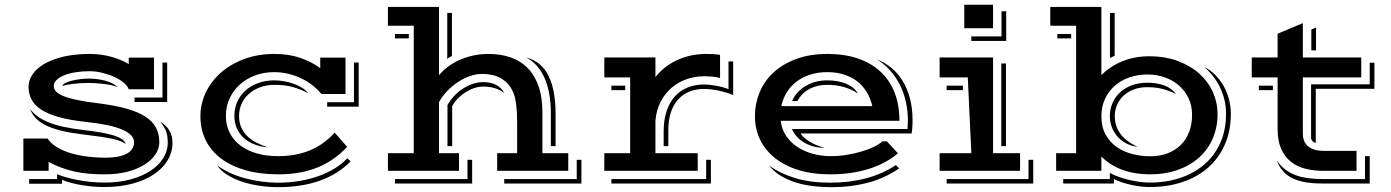

<svg xmlns="http://www.w3.org/2000/svg" viewBox="-20 -710 5781 798"><path d="M77.1 -134.3H177.7Q190.9 -114.3 215.3 -99.1Q239.7 -84 271.2 -74.2Q302.7 -64.5 340.3 -59.6Q377.9 -54.7 417.5 -54.7Q450.2 -54.7 473.1 -59.6Q496.1 -64.5 510.3 -73.2Q524.4 -82 530.8 -93.8Q537.1 -105.5 537.1 -119.6Q537.1 -149.4 489.5 -170.7Q441.9 -191.9 338.9 -203.1Q270.5 -210.4 224.6 -223.4Q178.7 -236.3 150.6 -254.9Q122.6 -273.4 110.6 -297.4Q98.6 -321.3 98.6 -350.1Q98.6 -375 114.3 -399.4Q129.9 -423.8 161.9 -443.1Q193.8 -462.4 241.9 -474.1Q290 -485.8 355 -485.8Q376 -485.8 397.9 -482.9Q419.9 -480 440.9 -474.4Q461.9 -468.8 481 -460.9Q500 -453.1 515.1 -443.4V-470.7H620.1V-338.9H515.1Q509.8 -354 492.7 -367.7Q475.6 -381.3 452.1 -391.6Q428.7 -401.9 402.3 -408Q376 -414.1 352.5 -414.1Q321.8 -414.1 294.4 -409.7Q267.1 -405.3 247.1 -397.2Q227.1 -389.2 215.3 -377.9Q203.6 -366.7 203.6 -353Q203.6 -340.3 212.6 -330.1Q221.7 -319.8 242.9 -311Q264.2 -302.2 299.6 -294.7Q335 -287.1 387.7 -280.8Q458 -272 506.3 -258.3Q554.7 -244.6 585 -224.9Q615.2 -205.1 628.7 -178.7Q642.1 -152.3 642.1 -118.2Q642.1 -93.3 627 -69.6Q611.8 -45.9 582.8 -27.1Q553.7 -8.3 511.5 3.2Q469.2 14.6 414.6 14.6Q379.4 14.6 348.6 12Q317.9 9.3 289.6 2.9Q261.2 -3.4 234.9 -13.2Q208.5 -22.9 182.1 -37.1V0H77.1ZM539.1 -304.7H655.3V-450.2H674.8V-286.1H539.1ZM239.3 -353Q240.7 -359.4 251 -364.7Q261.2 -370.1 277.1 -374.3Q293 -378.4 312.3 -380.9Q331.5 -383.3 351.1 -383.3Q367.7 -383.3 385.5 -380.9Q403.3 -378.4 419.2 -374Q435.1 -369.6 448 -363Q460.9 -356.4 468.3 -348.1Q457 -353 441.4 -356.2Q425.8 -359.4 409.4 -361.3Q393.1 -363.3 377.4 -364.3Q361.8 -365.2 351.1 -365.2Q311.5 -365.2 282.5 -361.3Q253.4 -357.4 239.3 -353ZM105.5 -256.3Q119.1 -238.8 138.2 -225.1Q157.2 -211.4 184.1 -200.7Q210.9 -189.9 246.6 -182.4Q282.2 -174.8 328.6 -169.4Q371.1 -164.6 402.3 -158.9Q433.6 -153.3 454.6 -146.5Q475.6 -139.6 487.3 -131.1Q499 -122.6 502.4 -111.8Q492.2 -118.7 479 -123.8Q465.8 -128.9 445.3 -133.3Q424.8 -137.7 394.8 -142.1Q364.7 -146.5 320.3 -151.9Q228.5 -162.6 175.3 -186.8Q122.1 -210.9 105.5 -256.3ZM217.3 34.2V13.7Q231 20 252 26.1Q272.9 32.2 299.1 37.4Q325.2 42.5 354.5 45.7Q383.8 48.8 414.1 48.8Q474.6 48.8 523.4 35.4Q572.3 22 606.4 -0.7Q640.6 -23.4 658.9 -53.5Q677.2 -83.5 677.2 -116.7Q677.2 -129.9 675.8 -141.1Q674.3 -152.3 670.7 -162.6Q667 -172.9 660.9 -183.1Q654.8 -193.4 645.5 -204.6Q696.8 -174.3 696.8 -116.7Q696.8 -77.6 676.8 -43.9Q656.7 -10.3 619.9 14.4Q583 39.1 530.8 53.2Q478.5 67.4 413.6 67.4Q389.6 67.4 365.2 65.2Q340.8 63 317.9 59.1Q294.9 55.2 274.4 49.8Q253.9 44.4 237.8 37.6V53.7H101.1V34.2Z M813 -226.6Q813 -278.3 835.2 -325.2Q857.4 -372.1 897.7 -407.7Q938 -443.4 994.9 -464.6Q1051.8 -485.8 1120.6 -485.8Q1178.2 -485.8 1224.9 -470.5Q1271.5 -455.1 1311 -427.2V-470.7H1416V-319.3H1315.9Q1302.2 -336.4 1282.2 -352.8Q1262.2 -369.1 1237.1 -381.8Q1211.9 -394.5 1182.1 -402.3Q1152.3 -410.2 1119.1 -410.2Q1076.7 -410.2 1040 -396.5Q1003.4 -382.8 976.6 -358.4Q949.7 -334 934.3 -300.8Q918.9 -267.6 918.9 -228.5Q918.9 -188 935.3 -156.7Q951.7 -125.5 980.5 -104.2Q1009.3 -83 1048.8 -72Q1088.4 -61 1134.8 -61Q1210 -61 1267.8 -85Q1325.7 -108.9 1371.1 -158.7L1422.9 -99.6Q1369.6 -42.5 1299.3 -13.9Q1229 14.6 1137.2 14.6Q1060.1 14.6 999.8 -2.7Q939.5 -20 897.9 -51.8Q856.4 -83.5 834.7 -127.9Q813 -172.4 813 -226.6ZM1339.8 -285.2H1451.2V-450.2H1470.7V-266.6H1339.8ZM954.1 -228.5Q954.1 -261.2 966.8 -288.3Q979.5 -315.4 1001.7 -335Q1023.9 -354.5 1054.2 -365.2Q1084.5 -376 1119.6 -376Q1140.6 -376 1162.1 -372.1Q1183.6 -368.2 1202.6 -361.1Q1221.7 -354 1236.8 -344.2Q1252 -334.5 1260.7 -322.8Q1231.4 -338.4 1198 -347.9Q1164.6 -357.4 1121.6 -357.4Q1087.4 -357.4 1060.1 -346.9Q1032.7 -336.4 1013.4 -318.8Q994.1 -301.3 983.9 -277.8Q973.6 -254.4 973.6 -228.5Q973.6 -202.6 981.7 -182.9Q989.7 -163.1 1004.9 -147.2Q1020 -131.3 1042 -119.4Q1064 -107.4 1091.8 -97.7Q1059.6 -100.6 1033.9 -111.3Q1008.3 -122.1 990.7 -138.9Q973.1 -155.8 963.6 -178.5Q954.1 -201.2 954.1 -228.5ZM882.8 -22.5Q906.2 -5.4 935.1 8.1Q963.9 21.5 996.8 30.5Q1029.8 39.6 1065.4 44.4Q1101.1 49.3 1137.7 49.3Q1181.6 49.3 1223.9 42.2Q1266.1 35.2 1303.2 22Q1340.3 8.8 1371.1 -10Q1401.9 -28.8 1423.3 -52.2L1437.5 -39.6Q1384.3 14.6 1308.3 41.3Q1232.4 67.9 1136.7 67.9Q1097.2 67.9 1058.1 62Q1019 56.2 984.9 44.7Q950.7 33.2 924.1 16.4Q897.5 -0.5 882.8 -22.5Z M1592.3 -73.2H1699.7V-603H1592.3V-681.2H1804.7V-397.5Q1819.8 -416 1841.1 -432.1Q1862.3 -448.2 1888.7 -460.2Q1915 -472.2 1945.8 -479Q1976.6 -485.8 2010.3 -485.8Q2061 -485.8 2102.5 -471.4Q2144 -457 2173.3 -427Q2202.6 -397 2218.5 -351.3Q2234.4 -305.7 2234.4 -243.2V-73.2H2341.8V0H2046.4V-73.2H2129.4V-201.7Q2129.4 -241.2 2125.7 -272.2Q2122.1 -303.2 2115.2 -320.8Q2106.4 -343.3 2093 -358.9Q2079.6 -374.5 2062.7 -384.3Q2045.9 -394 2025.9 -398.4Q2005.9 -402.8 1983.4 -402.8Q1959.5 -402.8 1933.8 -394Q1908.2 -385.3 1884 -369.4Q1859.9 -353.5 1839.1 -332Q1818.4 -310.5 1804.7 -285.6V-73.2H1887.7V0H1592.3ZM1838.9 -656.2H1858.4V-477.5Q1854 -475.6 1848.4 -472.2Q1842.8 -468.8 1838.9 -464.8ZM1621.6 -568.8H1679.2V-550.3H1621.6ZM2269.5 -239.7Q2269.5 -282.7 2262.9 -319.6Q2256.3 -356.4 2243.2 -386Q2230 -415.5 2210.7 -437Q2191.4 -458.5 2166 -471.2Q2199.2 -462.9 2222.7 -443.1Q2246.1 -423.3 2260.7 -393.1Q2275.4 -362.8 2282.2 -323.2Q2289.1 -283.7 2289.1 -236.3V-102.5H2269.5ZM1839.8 -273.4Q1852.1 -294.9 1868.9 -312.5Q1885.7 -330.1 1905.3 -342.5Q1924.8 -355 1946 -361.8Q1967.3 -368.7 1988.8 -368.7Q2022.5 -368.7 2044.2 -356Q2065.9 -343.3 2075.7 -323.7Q2060.5 -335 2039.6 -342.5Q2018.6 -350.1 1987.8 -350.1Q1968.8 -350.1 1949.2 -343.3Q1929.7 -336.4 1912.6 -325.2Q1895.5 -314 1881.6 -299.3Q1867.7 -284.7 1859.4 -269V-102.5H1839.8ZM2377 34.2V-45.9H2396.5V52.7H2075.7V34.2ZM1922.9 34.2V-45.9H1942.4V52.7H1621.6V34.2Z M2491.7 -73.2H2599.1V-388.2H2491.7V-471.2H2704.1V-389.6Q2719.2 -409.2 2740.5 -426.8Q2761.7 -444.3 2788.6 -457.5Q2815.4 -470.7 2847.2 -478.3Q2878.9 -485.8 2915 -485.8Q2925.8 -485.8 2941.9 -485.1Q2958 -484.4 2972.7 -481.9V-386.2Q2955.6 -390.1 2939 -391.6Q2922.4 -393.1 2906.7 -393.1Q2867.7 -393.1 2832.8 -380.6Q2797.9 -368.2 2770.5 -344.5Q2743.2 -320.8 2725.6 -286.6Q2708 -252.4 2704.1 -208.5V-73.2H2879.9V0H2491.7ZM2738.3 -164.6Q2738.3 -210.4 2750 -246.6Q2761.7 -282.7 2783.4 -307.6Q2805.2 -332.5 2836.4 -345.7Q2867.7 -358.9 2906.7 -358.9Q2915 -358.9 2927.7 -357.7Q2940.4 -356.4 2954.3 -354Q2968.3 -351.6 2982.4 -347.9Q2996.6 -344.2 3007.8 -339.4V-454.6H3027.3V-314.9Q3013.7 -320.8 2997.8 -325.4Q2981.9 -330.1 2965.6 -333.5Q2949.2 -336.9 2934.1 -338.6Q2918.9 -340.3 2906.7 -340.3Q2871.1 -340.3 2843.5 -328.6Q2815.9 -316.9 2796.9 -294.9Q2777.8 -272.9 2767.8 -241.2Q2757.8 -209.5 2757.8 -169.4V-102.5H2738.3ZM2521 -354H2578.6V-335.4H2521ZM2915 34.2V-45.9H2934.6V52.7H2521V34.2Z M3117.7 -226.6Q3117.7 -278.3 3136.7 -325.2Q3155.8 -372.1 3193.8 -407.7Q3231.9 -443.4 3288.6 -464.6Q3345.2 -485.8 3419.9 -485.8Q3490.2 -485.8 3545.4 -467Q3600.6 -448.2 3639.2 -412.6Q3677.7 -377 3698 -325.4Q3718.3 -273.9 3718.3 -208H3224.6Q3229 -172.9 3247.3 -145.5Q3265.6 -118.2 3293.9 -99.4Q3322.3 -80.6 3358.2 -70.8Q3394 -61 3433.1 -61Q3464.8 -61 3497.8 -66.2Q3530.8 -71.3 3560.1 -80.1Q3589.4 -88.9 3612.3 -99.9Q3635.3 -110.8 3647.5 -122.6H3666L3711.9 -72.8Q3661.6 -29.8 3589.6 -7.6Q3517.6 14.6 3430.7 14.6Q3355 14.6 3296.6 -3.9Q3238.3 -22.5 3198.5 -55.2Q3158.7 -87.9 3138.2 -131.8Q3117.7 -175.8 3117.7 -226.6ZM3751.5 -173.8Q3752.4 -181.2 3752.9 -189.7Q3753.4 -198.2 3753.4 -208Q3753.4 -249.5 3744.9 -287.4Q3736.3 -325.2 3720 -357.7Q3703.6 -390.1 3679.7 -417Q3655.8 -443.8 3625.5 -462.9Q3657.7 -450.2 3684.8 -428Q3711.9 -405.8 3731.4 -374Q3751 -342.3 3762 -300.8Q3772.9 -259.3 3772.9 -208Q3772.9 -204.1 3772.7 -198.2Q3772.5 -192.4 3772 -185.1Q3771.5 -177.7 3770.8 -170.2Q3770 -162.6 3769 -155.3H3307.6Q3316.9 -139.6 3341.8 -123.3Q3366.7 -106.9 3406.2 -95.7Q3381.8 -95.7 3360.6 -101.6Q3339.4 -107.4 3322 -117.7Q3304.7 -127.9 3291.7 -142.3Q3278.8 -156.7 3271.5 -173.8ZM3605.5 -269Q3597.7 -302.7 3581.3 -329.1Q3564.9 -355.5 3541 -373.3Q3517.1 -391.1 3486.3 -400.6Q3455.6 -410.2 3418.9 -410.2Q3379.4 -410.2 3346.9 -399.7Q3314.5 -389.2 3290 -370.4Q3265.6 -351.6 3249.8 -325.7Q3233.9 -299.8 3227.5 -269ZM3272 -290Q3290 -330.1 3328.9 -353Q3367.7 -376 3418.9 -376Q3439.9 -376 3459.7 -372.6Q3479.5 -369.1 3496.3 -362.1Q3513.2 -355 3525.9 -344.7Q3538.6 -334.5 3545.9 -321.3Q3518.1 -339.8 3486.3 -348.6Q3454.6 -357.4 3418 -357.4Q3375.5 -357.4 3343.3 -339.8Q3311 -322.3 3294.4 -290ZM3176.8 -21.5Q3224.1 12.2 3286.9 30.8Q3349.6 49.3 3430.7 49.3Q3509.8 49.3 3578.9 31.2Q3647.9 13.2 3703.6 -23.9L3716.8 -9.8Q3653.8 32.7 3584.2 50.3Q3514.6 67.9 3438.5 67.9Q3339.4 67.9 3274.2 43.9Q3209 20 3176.8 -21.5Z M3987.8 -690.4H4107.4V-592.8H3987.8ZM4017.1 -558.6H4142.6V-663.1H4162.1V-540H4017.1ZM3885.3 -73.2H4017.1L4002.4 -388.2H3885.3V-471.2H4107.4V-73.2H4219.7V0H3885.3ZM4141.6 -446.3H4161.1V-102.5H4141.6ZM3914.6 -354H3981.9V-335.4H3914.6ZM4254.9 34.2V-45.9H4274.4V52.7H3914.6V34.2Z M4369.6 -73.2H4452.6V-603H4345.2V-681.2H4557.6V-397.5Q4593.3 -434.1 4644.3 -455.1Q4695.3 -476.1 4755.4 -476.1Q4824.2 -476.1 4877.2 -455.8Q4930.2 -435.5 4966.6 -402.1Q5002.9 -368.7 5021.7 -325.7Q5040.5 -282.7 5040.5 -236.8Q5040.5 -181.2 5020.8 -135Q5001 -88.9 4964.1 -55.7Q4927.2 -22.5 4875.2 -3.9Q4823.2 14.6 4758.8 14.6Q4696.8 14.6 4645 -4.2Q4593.3 -22.9 4557.6 -59.6V0H4369.6ZM4593.3 -656.2H4612.8V-478.5L4593.3 -468.8ZM4374.5 -568.8H4432.1V-550.3H4374.5ZM4592.8 34.2V8.8Q4610.4 18.1 4630.9 25.4Q4651.4 32.7 4673.1 37.8Q4694.8 43 4716.8 45.9Q4738.8 48.8 4758.8 48.8Q4827.6 48.8 4885.7 29.3Q4943.8 9.8 4986.1 -26.9Q5028.3 -63.5 5052 -116.5Q5075.7 -169.4 5075.7 -236.8Q5075.7 -270.5 5068.1 -299.3Q5060.5 -328.1 5048.1 -352.3Q5035.6 -376.5 5019.5 -396Q5003.4 -415.5 4986.3 -431.2Q5012.7 -417.5 5033 -396.5Q5053.2 -375.5 5067.1 -349.9Q5081.1 -324.2 5088.4 -295.2Q5095.7 -266.1 5095.7 -236.8Q5095.7 -167 5071.3 -110.6Q5046.9 -54.2 5002.7 -14.6Q4958.5 24.9 4896.2 46.1Q4834 67.4 4758.3 67.4Q4741.7 67.4 4722.2 65.2Q4702.6 63 4682.6 58.6Q4662.6 54.2 4643.8 48.1Q4625 42 4609.9 34.2V52.7H4398.9V34.2ZM4557.6 -227.1Q4557.6 -182.1 4575.2 -150.6Q4592.8 -119.1 4621.3 -99.1Q4649.9 -79.1 4686.5 -69.8Q4723.1 -60.5 4761.2 -60.5Q4800.8 -60.5 4832.8 -72.8Q4864.7 -85 4887.5 -107.4Q4910.2 -129.9 4922.4 -161.9Q4934.6 -193.8 4934.6 -232.9Q4934.6 -270 4920.2 -301Q4905.8 -332 4880.9 -354Q4856 -376 4822 -388.2Q4788.1 -400.4 4749 -400.4Q4708.5 -400.4 4673.6 -388.2Q4638.7 -376 4613 -353.3Q4587.4 -330.6 4572.5 -298.6Q4557.6 -266.6 4557.6 -227.1ZM4592.8 -227.1Q4592.8 -256.3 4603.8 -281.7Q4614.7 -307.1 4635 -325.9Q4655.3 -344.7 4684.1 -355.5Q4712.9 -366.2 4749 -366.2Q4787.6 -366.2 4818.4 -355.2Q4849.1 -344.2 4867.7 -319.3Q4835.4 -335 4808.1 -341.3Q4780.8 -347.7 4749 -347.7Q4717.3 -347.7 4692.1 -338.1Q4667 -328.6 4649.4 -312Q4631.8 -295.4 4622.6 -273.7Q4613.3 -252 4613.3 -227.1Q4613.3 -187.5 4635.7 -155.3Q4658.2 -123 4708.5 -99.6Q4681.6 -103 4660.2 -114.5Q4638.7 -126 4623.8 -143.3Q4608.9 -160.6 4600.8 -182.1Q4592.8 -203.6 4592.8 -227.1Z M5290 -388.2H5182.6V-471.2H5290V-569.8L5395 -613.8V-471.2H5637.7V-388.2H5395V-155.3Q5395 -118.7 5418 -100.8Q5440.9 -83 5480.5 -83H5618.2V0H5480.5Q5440.9 0 5406.2 -8.5Q5371.6 -17.1 5345.7 -37.4Q5319.8 -57.6 5304.9 -91.1Q5290 -124.5 5290 -174.8ZM5430.2 -586.9 5449.7 -595.7V-500.5H5430.2ZM5429.2 -359.4H5672.9V-449.2H5692.4V-340.8H5448.7V-115.7Q5432.1 -120.1 5429.2 -135.3ZM5211.9 -354H5270.5V-335.4H5211.9ZM5287.1 -42Q5302.7 -20 5322 -5.4Q5341.3 9.3 5365.2 18.1Q5389.2 26.9 5417.5 30.5Q5445.8 34.2 5479.5 34.2H5653.3V-61H5672.9V52.7H5477.1Q5439.5 52.7 5408.7 47.9Q5377.9 43 5354.2 32Q5330.6 21 5313.7 2.7Q5296.9 -15.6 5287.1 -42Z"/></svg>

Font: Vast Shadow
Style: Regular
Weight: 400
Designer: Nicole Fally
Foundry: Nicole Fally
Version: Version 1.002